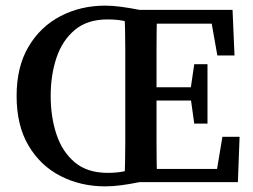

<svg xmlns="http://www.w3.org/2000/svg" viewBox="-20 -647 900 682"><path d="M160 -306Q160 -232 180.5 -170Q201 -108 245.5 -70.5Q290 -33 362 -33Q394 -33 419 -38Q444 -43 475 -58V0Q441 7 410.5 11Q380 15 354 15Q267 15 195.5 -21.5Q124 -58 81.5 -129.5Q39 -201 39 -306Q39 -410 81.5 -481.5Q124 -553 195.5 -590Q267 -627 354 -627Q379 -627 409.5 -623Q440 -619 475 -612V-553Q444 -568 419 -573Q394 -578 362 -578Q290 -578 245.5 -540.5Q201 -503 180.5 -441.5Q160 -380 160 -306ZM425 -285V-326Q425 -397 425 -468.5Q425 -540 422 -612H538Q536 -542 536 -470.5Q536 -399 536 -326V-293Q536 -216 536 -143.5Q536 -71 538 0H422Q425 -69 425 -140.5Q425 -212 425 -285ZM656 -308V-324L670 -419H717V-208H670ZM686 -337V-290H481V-337ZM752 -450 732 -563H481V-612H806L813 -450ZM770 -161H831L825 0H481V-47H751Z"/></svg>

Font: Lisu Bosa SemiBold
Style: Regular
Weight: 600
Designer: David Morse, Annie Olsen, Victor Gaultney, Frank Grießhammer (Latin)
Foundry: SIL International
Version: Version 2.000